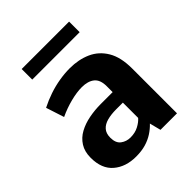

<svg xmlns="http://www.w3.org/2000/svg" viewBox="-198 -827 959 959"><g transform="rotate(-45 281.0 -348.0)"><path d="M209 8.8Q136.2 8.8 90.1 -30.5Q43.9 -69.8 43.9 -147.5Q43.9 -191.4 63 -221.4Q82 -251.5 114.3 -269Q146.5 -286.6 187 -294.4Q227.5 -302.2 270 -302.2H353.5V-343.8Q353.5 -389.6 329.1 -409.2Q304.7 -428.7 261.7 -428.7Q226.1 -428.7 181.4 -417.2Q136.7 -405.8 94.2 -385.7L63 -481.9Q98.6 -500 136.2 -512.7Q173.8 -525.4 211.9 -531.7Q250 -538.1 286.1 -538.1Q348.6 -538.1 398.2 -515.9Q447.8 -493.7 476.8 -445.1Q505.9 -396.5 505.9 -316.9V0H389.2L374 -59.6Q355.5 -40 332 -24.7Q308.6 -9.3 278.3 -0.2Q248 8.8 209 8.8ZM256.8 -78.6Q289.1 -78.6 313.7 -91.6Q338.4 -104.5 352.5 -121.1V-229H304.7Q269.5 -229 242.2 -221.7Q214.8 -214.4 199.5 -197Q184.1 -179.7 184.1 -149.4Q184.1 -111.3 206.1 -95Q228 -78.6 256.8 -78.6ZM113.8 -630.4V-705.1H448.7V-630.4Z"/></g></svg>

Font: Comme
Style: Bold
Weight: 700
Version: Version 1.000;gftools[0.9.27]